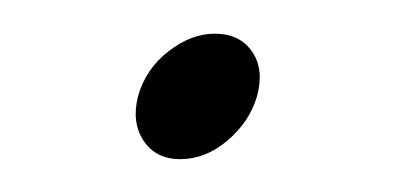

<svg xmlns="http://www.w3.org/2000/svg" viewBox="-20 -292 242 114"><path d="M87 -197.5Q72.5 -197.5 65.2 -208.5Q58 -219.5 62 -235Q66.5 -251 80 -261.5Q93.5 -272 107.5 -272Q122.5 -272 129.8 -261.2Q137 -250.5 132.5 -234.5Q128 -219.5 115 -208.5Q102 -197.5 87 -197.5Z"/></svg>

Font: Fraunces 72pt Soft Thin
Style: Italic
Weight: 100
Italic angle: -16°
Version: Version 1.000;[0bf87f6ff]